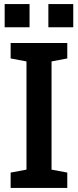

<svg xmlns="http://www.w3.org/2000/svg" viewBox="-20 -922 385 942"><path d="M32.2 0V-75.2L109.9 -89.8V-620.6L32.2 -635.3V-710.9H310.1V-635.3L232.9 -620.6V-89.8L310.1 -75.2V0ZM217.3 -788.1V-901.9H339.4V-788.1ZM2.9 -788.1V-901.9H125V-788.1Z"/></svg>

Font: Roboto Slab Medium
Style: Regular
Weight: 500
Designer: Google
Version: Version 2.001; ttfautohint (v1.8.3)